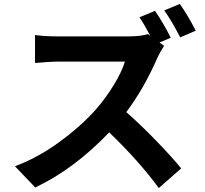

<svg xmlns="http://www.w3.org/2000/svg" viewBox="-20 -887 1040 976"><path d="M975 -731 896 -697Q851 -784 815 -834L894 -867Q934 -811 975 -731ZM791 -671 814 -654Q792 -620 779 -591Q713 -439 622 -317Q692 -256 772.5 -173Q853 -90 901 -31L787 69Q689 -66 535 -214Q355 -26 159 66L56 -42Q170 -84 279.5 -163.5Q389 -243 466 -329Q516 -386 557.5 -453.5Q599 -521 615 -574H276Q257 -574 233 -572.5Q209 -571 186.5 -569Q164 -567 158 -567V-709Q205 -702 276 -702H629Q698 -702 732 -714L744 -705Q714 -762 689 -799L768 -832Q814 -764 848 -695Z"/></svg>

Font: Noto Sans Korean Bold
Style: Bold
Weight: 700
Designer: Ryoko NISHIZUKA  (kana & ideographs); Paul D. Hunt (Latin, Greek & Cyrillic); Wenlong ZHANG  (bopomofo); Sandoll Communi
Foundry: Adobe Systems Incorporated
Version: Version 1.000;PS 1;hotconv 1.0.78;makeotf.lib2.5.61930